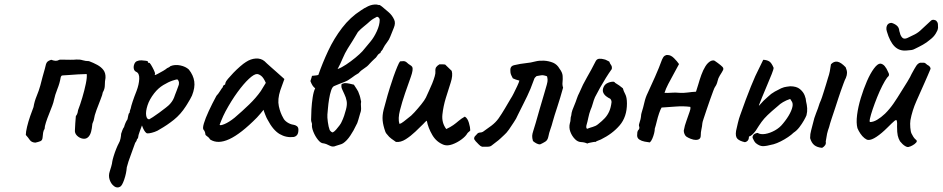

<svg xmlns="http://www.w3.org/2000/svg" viewBox="-20 -647 4163 848"><path d="M136 -17Q119 -18 111.5 -29Q104 -40 94 -51Q94 -64 99.5 -87Q105 -110 113.5 -134.5Q122 -159 128 -174Q132 -199 142 -223Q152 -247 158 -269Q163 -289 168 -307.5Q173 -326 178 -343Q181 -356 183 -363Q185 -370 189.5 -374.5Q194 -379 206 -383Q217 -379 225 -378.5Q233 -378 240 -382Q242 -384 257 -383.5Q272 -383 290 -383Q308 -383 317 -384Q332 -385 345 -381Q358 -377 373 -377Q392 -370 409.5 -360.5Q427 -351 437 -337.5Q447 -324 446 -303Q443 -288 443 -271Q443 -254 434 -239Q433 -230 424 -207.5Q415 -185 406 -160.5Q397 -136 395 -121Q394 -114 390.5 -107Q387 -100 387 -92Q386 -80 382.5 -66Q379 -52 371 -43Q361 -32 346 -34.5Q331 -37 320 -48Q309 -59 311 -74Q311 -85 312.5 -102.5Q314 -120 315 -134Q321 -142 322.5 -148.5Q324 -155 325 -161Q334 -184 343.5 -216Q353 -248 359 -277Q365 -306 363 -320Q348 -320 324.5 -318.5Q301 -317 281.5 -315.5Q262 -314 258 -314Q253 -314 251 -311.5Q249 -309 248 -305Q244 -280 233.5 -254Q223 -228 218 -204Q217 -197 211 -180.5Q205 -164 197 -144.5Q189 -125 183 -106.5Q177 -88 177 -78Q172 -71 170.5 -61Q169 -51 168 -39Q167 -27 158.5 -23.5Q150 -20 136 -17Z M510 178Q497 185 484 175.5Q471 166 464.5 147.5Q458 129 465 109Q467 103 471 89.5Q475 76 476 66Q477 59 482 42.5Q487 26 493.5 10Q500 -6 504 -13Q510 -23 512.5 -36Q515 -49 515 -56Q517 -63 520.5 -72Q524 -81 528 -86Q530 -94 534 -103.5Q538 -113 543 -120Q545 -127 546.5 -137Q548 -147 552 -148Q553 -152 553.5 -156Q554 -160 557 -167Q559 -178 566 -199Q573 -220 583 -245Q594 -274 595 -299Q596 -324 581 -330Q573 -334 571 -343.5Q569 -353 573 -363.5Q577 -374 585 -377Q594 -381 605 -380.5Q616 -380 625 -378.5Q634 -377 633 -375Q633 -370 638 -369Q640 -372 646.5 -361.5Q653 -351 659 -338.5Q665 -326 665 -321Q663 -317 663 -316.5Q663 -316 667 -316Q667 -316 678 -321.5Q689 -327 701.5 -334.5Q714 -342 718 -346Q718 -346 723.5 -348.5Q729 -351 733 -355Q753 -363 776.5 -358Q800 -353 814 -340Q834 -315 838 -287.5Q842 -260 828 -225Q826 -220 819.5 -208.5Q813 -197 807 -187.5Q801 -178 801 -178Q778 -142 748 -118Q718 -94 686 -76Q676 -69 663 -64.5Q650 -60 640 -58.5Q630 -57 627 -59Q616 -67 607 -93Q602 -80 597.5 -67.5Q593 -55 592 -51Q591 -44 590 -39.5Q589 -35 585 -32Q585 -32 584 -28Q583 -24 577 -16Q567 13 559.5 32.5Q552 52 547.5 66Q543 80 540 92Q538 119 528.5 146.5Q519 174 510 178ZM639 -120Q643 -122 655.5 -130Q668 -138 683.5 -149.5Q699 -161 712.5 -171.5Q726 -182 731 -188Q739 -197 744 -206Q749 -215 753 -228Q756 -236 760 -246Q764 -256 767 -265Q771 -273 770.5 -281.5Q770 -290 764 -296Q760 -297 742 -291Q724 -285 701.5 -271.5Q679 -258 661 -235Q640 -208 631.5 -181.5Q623 -155 625.5 -137.5Q628 -120 639 -120Z M908 -31Q904 -39 895.5 -44.5Q887 -50 887 -54Q887 -58 885 -64Q883 -70 879 -74Q874 -80 880.5 -102Q887 -124 902 -156.5Q917 -189 936 -224Q944 -232 952 -245Q960 -258 964 -262Q964 -266 967 -269.5Q970 -273 974 -273L976 -282Q977 -287 987 -299Q997 -311 1011 -325.5Q1025 -340 1040.5 -353.5Q1056 -367 1066 -373Q1087 -387 1109.5 -388.5Q1132 -390 1148 -377Q1151 -374 1159 -366.5Q1167 -359 1178 -349.5Q1189 -340 1199 -331L1236 -298L1218 -248Q1205 -208 1211.5 -178Q1218 -148 1231 -126Q1236 -115 1249 -106.5Q1262 -98 1276 -96Q1284 -95 1291 -90Q1298 -85 1298 -74Q1298 -59 1292.5 -51.5Q1287 -44 1277 -42Q1244 -38 1215 -55Q1186 -72 1162 -118Q1158 -124 1151.5 -140.5Q1145 -157 1144 -162Q1140 -157 1130.5 -145.5Q1121 -134 1115 -128Q1044 -56 993 -32.5Q942 -9 908 -31ZM950 -96Q952 -91 971.5 -99Q991 -107 1016 -127Q1050 -156 1080.5 -185.5Q1111 -215 1132 -245L1154 -281Q1144 -304 1133.5 -312Q1123 -320 1115 -320Q1102 -320 1079 -298.5Q1056 -277 1029 -240Q1002 -203 976 -155Q965 -134 957.5 -115Q950 -96 950 -96Z M1471 -342Q1483 -364 1493 -388Q1503 -412 1516 -433Q1527 -450 1537.5 -467Q1548 -484 1558 -501Q1559 -503 1560 -504.5Q1561 -506 1562 -507Q1573 -519 1587.5 -530.5Q1602 -542 1615 -554Q1622 -560 1630.5 -565Q1639 -570 1645 -573Q1649 -573 1653 -569Q1657 -565 1657 -559Q1657 -537 1644.5 -509.5Q1632 -482 1616 -463Q1607 -453 1598.5 -442Q1590 -431 1581 -421Q1569 -408 1549.5 -392Q1530 -376 1509 -362Q1488 -348 1471 -342ZM1489 -276Q1486 -265 1490.5 -254Q1495 -243 1501.5 -230Q1508 -217 1511 -201Q1514 -185 1508 -163Q1505 -151 1500 -136Q1495 -121 1488 -107Q1486 -102 1479 -92.5Q1472 -83 1464.5 -74.5Q1457 -66 1451 -63Q1448 -61 1443 -65Q1438 -69 1436 -73Q1431 -86 1428 -108Q1425 -130 1426 -141Q1427 -150 1428.5 -169Q1430 -188 1433.5 -209.5Q1437 -231 1442.5 -247.5Q1448 -264 1456 -267Q1467 -272 1479 -276.5Q1491 -281 1501 -285Q1517 -291 1532.5 -303Q1548 -315 1564 -324Q1574 -336 1588 -344.5Q1602 -353 1612 -365Q1618 -372 1623 -376.5Q1628 -381 1634 -387Q1641 -392 1646 -400.5Q1651 -409 1660 -413Q1661 -419 1665.5 -423Q1670 -427 1672 -433Q1679 -447 1689 -459.5Q1699 -472 1704 -486Q1711 -504 1719.5 -524.5Q1728 -545 1721 -560Q1712 -580 1696 -593.5Q1680 -607 1667 -618Q1665 -620 1662 -621.5Q1659 -623 1657 -625Q1654 -624 1650 -625.5Q1646 -627 1643 -627Q1624 -628 1606 -619.5Q1588 -611 1574 -601Q1527 -571 1491 -524Q1455 -477 1429.5 -422.5Q1404 -368 1386 -316Q1379 -314 1372 -313.5Q1365 -313 1358 -312Q1357 -308 1355.5 -303Q1354 -298 1351 -289Q1355 -278 1360 -270Q1365 -262 1372 -257Q1365 -243 1361 -217Q1357 -191 1355.5 -164.5Q1354 -138 1354 -118Q1354 -112 1356 -107Q1358 -102 1358 -98Q1356 -85 1364 -65Q1372 -45 1384.5 -29.5Q1397 -14 1408 -14Q1421 -12 1435.5 -4Q1450 4 1464 -3Q1472 -6 1480 -8Q1488 -10 1495 -14Q1512 -25 1527.5 -48.5Q1543 -72 1551 -90Q1559 -103 1562.5 -117.5Q1566 -132 1571 -147Q1576 -159 1574.5 -174.5Q1573 -190 1575 -198Q1573 -208 1571 -216.5Q1569 -225 1566 -232Q1563 -243 1556 -253Q1549 -263 1543 -273Q1535 -275 1524 -277.5Q1513 -280 1502 -280Q1498 -279 1495 -278Q1492 -277 1489 -276Z M1941 -7Q1908 -19 1889.5 -50.5Q1871 -82 1865 -114Q1863 -113 1859 -109.5Q1855 -106 1849 -99Q1835 -85 1814.5 -65.5Q1794 -46 1772 -32Q1750 -18 1729 -20Q1719 -27 1708.5 -34.5Q1698 -42 1690 -53Q1687 -56 1685 -59Q1683 -62 1682 -65Q1672 -93 1670 -115Q1668 -137 1674.5 -163Q1681 -189 1692 -227Q1695 -237 1702 -260Q1709 -283 1718 -308.5Q1727 -334 1735 -353Q1743 -372 1747 -376Q1751 -376 1754.5 -376.5Q1758 -377 1762 -377Q1771 -377 1779 -369Q1784 -364 1791 -360Q1798 -356 1801 -351Q1806 -340 1794.5 -307.5Q1783 -275 1769 -235Q1756 -197 1746.5 -160Q1737 -123 1744 -100Q1752 -101 1763.5 -110.5Q1775 -120 1783 -126Q1795 -134 1810.5 -151Q1826 -168 1840.5 -186Q1855 -204 1861 -216Q1866 -228 1874 -244.5Q1882 -261 1889 -278.5Q1896 -296 1900 -310Q1904 -324 1903 -331Q1902 -344 1906.5 -350.5Q1911 -357 1921 -363Q1927 -363 1934 -363Q1941 -363 1946 -362Q1953 -355 1960.5 -348Q1968 -341 1975 -334Q1981 -314 1970.5 -282Q1960 -250 1949 -214Q1938 -178 1934 -141.5Q1930 -105 1951 -77Q1970 -86 1982 -94.5Q1994 -103 2005.5 -113Q2017 -123 2033 -132Q2045 -125 2051 -104.5Q2057 -84 2057 -71Q2054 -67 2050.5 -64.5Q2047 -62 2044 -58Q2037 -45 2018 -31Q1999 -17 1978 -9.5Q1957 -2 1941 -7Z M2109 1Q2102 -1 2094.5 -9Q2087 -17 2081 -23Q2079 -26 2077 -28.5Q2075 -31 2074 -33Q2074 -41 2077 -44.5Q2080 -48 2086 -54Q2091 -61 2099.5 -61.5Q2108 -62 2113 -65Q2132 -78 2150.5 -92Q2169 -106 2182 -124Q2196 -144 2209.5 -167Q2223 -190 2236 -212Q2241 -219 2249 -235Q2257 -251 2264.5 -267Q2272 -283 2274 -291Q2265 -293 2258.5 -295.5Q2252 -298 2245 -301Q2238 -314 2236 -320Q2234 -326 2234 -339Q2234 -355 2250 -359Q2280 -366 2302 -368Q2324 -370 2346 -376Q2362 -380 2382.5 -379Q2403 -378 2423 -370Q2432 -366 2439 -359.5Q2446 -353 2451 -344Q2464 -327 2465 -312Q2466 -297 2464.5 -284Q2463 -271 2467 -260Q2461 -238 2454.5 -216.5Q2448 -195 2441.5 -175Q2435 -155 2429.5 -138Q2424 -121 2421 -109Q2417 -93 2411 -76.5Q2405 -60 2402 -44Q2399 -28 2388.5 -21.5Q2378 -15 2367 -10Q2361 -8 2351.5 -12.5Q2342 -17 2334 -24Q2330 -38 2330.5 -47Q2331 -56 2335 -68Q2338 -76 2346 -104Q2354 -132 2364 -167Q2374 -202 2383 -231.5Q2392 -261 2395 -273Q2399 -287 2398.5 -295Q2398 -303 2396 -310Q2380 -316 2370.5 -314.5Q2361 -313 2350 -311Q2346 -308 2343 -304.5Q2340 -301 2339 -297Q2330 -272 2323 -255Q2316 -238 2308.5 -222.5Q2301 -207 2291.5 -188Q2282 -169 2268 -141Q2260 -122 2249 -106.5Q2238 -91 2228 -75L2217 -61Q2215 -59 2207 -51Q2199 -43 2191 -36Q2183 -29 2182 -28L2151 -4Q2145 1 2133.5 1Q2122 1 2109 1Z M2574 -13Q2561 -19 2546.5 -19.5Q2532 -20 2520 -32Q2506 -46 2499 -65Q2492 -84 2497 -103Q2500 -112 2500 -120.5Q2500 -129 2503 -137Q2504 -149 2508 -160.5Q2512 -172 2517 -183Q2523 -197 2527.5 -211Q2532 -225 2539 -238Q2554 -274 2573 -306.5Q2592 -339 2609 -373Q2615 -387 2626.5 -387.5Q2638 -388 2648 -385Q2654 -384 2660 -380.5Q2666 -377 2671 -375Q2674 -366 2679 -359.5Q2684 -353 2682 -342Q2669 -324 2656 -303Q2643 -282 2630.5 -260Q2618 -238 2608 -218Q2602 -204 2598 -189Q2594 -174 2588 -161Q2582 -145 2578.5 -127.5Q2575 -110 2570 -93Q2569 -88 2569.5 -84Q2570 -80 2573 -78Q2585 -83 2598 -86.5Q2611 -90 2621 -98Q2640 -113 2651.5 -125.5Q2663 -138 2670.5 -154.5Q2678 -171 2681 -196Q2681 -200 2679.5 -204Q2678 -208 2675 -211Q2666 -215 2657 -222Q2648 -229 2644 -239Q2640 -249 2646 -263Q2652 -276 2666 -281.5Q2680 -287 2691 -286Q2693 -285 2694.5 -284Q2696 -283 2697 -281Q2706 -276 2715 -269.5Q2724 -263 2731 -257Q2734 -245 2741.5 -231Q2749 -217 2749 -190Q2749 -131 2717 -93.5Q2685 -56 2634 -31Q2628 -28 2621.5 -26Q2615 -24 2610 -20Q2608 -21 2600 -19.5Q2592 -18 2584.5 -16.5Q2577 -15 2574 -13Z M2850 -18Q2841 -19 2827.5 -21.5Q2814 -24 2804 -30.5Q2794 -37 2794 -49Q2794 -57 2795 -63.5Q2796 -70 2802 -76Q2803 -78 2803 -79Q2803 -80 2804 -81Q2804 -86 2802.5 -90Q2801 -94 2803 -100Q2807 -112 2809 -120.5Q2811 -129 2812 -142Q2813 -144 2813 -146Q2813 -148 2814 -150Q2821 -172 2826 -194.5Q2831 -217 2841 -237Q2855 -267 2873 -307.5Q2891 -348 2904 -384Q2909 -396 2915.5 -400.5Q2922 -405 2929 -404Q2943 -404 2957 -390Q2971 -376 2979 -364Q2969 -345 2956 -321.5Q2943 -298 2931.5 -276Q2920 -254 2915 -237Q2929 -236 2946 -237.5Q2963 -239 2981 -237Q3001 -236 3018 -238.5Q3035 -241 3054 -242Q3059 -256 3064.5 -275.5Q3070 -295 3077.5 -316Q3085 -337 3095.5 -354Q3106 -371 3120 -378Q3131 -382 3136.5 -378.5Q3142 -375 3150 -369Q3165 -358 3171 -351.5Q3177 -345 3173.5 -337.5Q3170 -330 3159 -313Q3152 -302 3149 -288Q3146 -274 3138 -263Q3136 -261 3130 -245Q3124 -229 3116 -206.5Q3108 -184 3100.5 -161.5Q3093 -139 3087.5 -122.5Q3082 -106 3082 -102Q3081 -89 3078 -76Q3075 -63 3075 -49Q3075 -38 3069 -33.5Q3063 -29 3054 -29Q3043 -29 3030.5 -34Q3018 -39 3011 -44Q3006 -48 3003 -55.5Q3000 -63 3000 -70Q3004 -93 3012 -114Q3020 -135 3026 -154Q3028 -159 3029 -164.5Q3030 -170 3029 -175Q2998 -179 2966 -176.5Q2934 -174 2902 -172Q2897 -164 2891 -146.5Q2885 -129 2880.5 -110Q2876 -91 2872 -79Q2872 -70 2869 -58Q2866 -46 2861 -34.5Q2856 -23 2850 -18Z M3397 -10Q3363 -1 3348.5 -1.5Q3334 -2 3318 -15Q3313 -20 3310 -26Q3307 -32 3304 -38Q3303 -45 3308 -51.5Q3313 -58 3326 -60Q3339 -52 3360 -55.5Q3381 -59 3402.5 -71Q3424 -83 3438 -101Q3458 -125 3469 -146.5Q3480 -168 3481 -183Q3481 -192 3478.5 -196.5Q3476 -201 3470 -210Q3452 -204 3438.5 -196Q3425 -188 3416 -179Q3386 -154 3370 -138.5Q3354 -123 3343.5 -108.5Q3333 -94 3318 -70Q3310 -59 3302 -52Q3294 -45 3288 -44Q3288 -23 3270 -19Q3247 -24 3237 -34Q3227 -44 3231 -69Q3234 -83 3239 -104Q3244 -125 3249 -138Q3275 -212 3296.5 -265Q3318 -318 3331 -342L3351 -383Q3368 -382 3378 -375.5Q3388 -369 3397 -347Q3397 -342 3388.5 -320Q3380 -298 3368 -270.5Q3356 -243 3346.5 -219Q3337 -195 3333 -185Q3329 -175 3339 -187.5Q3349 -200 3372 -220Q3385 -233 3402 -242.5Q3419 -252 3430 -257Q3444 -263 3454.5 -264Q3465 -265 3470 -266Q3498 -266 3513 -253.5Q3528 -241 3534 -225.5Q3540 -210 3540 -200Q3544 -184 3545 -169Q3546 -154 3542 -138Q3539 -130 3530.5 -115Q3522 -100 3510.5 -85Q3499 -70 3485 -61Q3476 -52 3460.5 -41.5Q3445 -31 3428 -22.5Q3411 -14 3397 -10ZM3611 6Q3589 4 3576.5 -6Q3564 -16 3558 -37Q3558 -56 3562.5 -71Q3567 -86 3570 -100Q3576 -127 3584.5 -147.5Q3593 -168 3600 -191Q3606 -204 3610.5 -217.5Q3615 -231 3619 -244Q3624 -260 3628.5 -274.5Q3633 -289 3637 -303Q3642 -317 3645 -332Q3648 -347 3650 -363Q3663 -377 3678.5 -374.5Q3694 -372 3715 -350Q3721 -336 3721 -325.5Q3721 -315 3716 -303Q3712 -296 3706 -279.5Q3700 -263 3693.5 -245Q3687 -227 3683 -214Q3678 -198 3669.5 -172.5Q3661 -147 3653 -123Q3645 -99 3642 -86Q3636 -70 3633 -56.5Q3630 -43 3627 -22Q3629 -13 3624.5 -6Q3620 1 3611 6Z M3996 1Q3989 5 3977.5 -2Q3966 -9 3955 -23Q3948 -35 3945 -48.5Q3942 -62 3942 -87Q3943 -107 3941 -113.5Q3939 -120 3930.5 -113Q3922 -106 3899 -83Q3874 -58 3851.5 -43Q3829 -28 3815 -29Q3808 -29 3798 -37Q3788 -45 3780 -57Q3772 -69 3767 -81Q3761 -104 3765.5 -139.5Q3770 -175 3782 -214.5Q3794 -254 3809 -288.5Q3824 -323 3840 -344.5Q3856 -366 3868 -366Q3879 -365 3887.5 -355Q3896 -345 3903 -328Q3907 -321 3906.5 -316Q3906 -311 3898 -304Q3889 -292 3877 -268.5Q3865 -245 3854 -217.5Q3843 -190 3834.5 -165Q3826 -140 3822.5 -124Q3819 -108 3823 -108Q3837 -108 3854 -118Q3871 -128 3889 -145Q3910 -166 3926.5 -190Q3943 -214 3960 -242Q3973 -262 3987.5 -286Q4002 -310 4006 -320Q4020 -346 4027 -356.5Q4034 -367 4044 -370Q4049 -370 4055 -370Q4061 -370 4061 -370Q4067 -369 4075 -361Q4083 -357 4086.5 -352.5Q4090 -348 4090 -343Q4086 -333 4077.5 -313.5Q4069 -294 4065 -285Q4046 -242 4027.5 -200.5Q4009 -159 4001 -116Q3999 -102 4000.5 -83.5Q4002 -65 4006 -57Q4009 -51 4013.5 -43.5Q4018 -36 4024 -31Q4033 -25 4026.5 -17.5Q4020 -10 4009.5 -4.5Q3999 1 3996 1ZM3984 -424Q3952 -421 3931 -442Q3910 -463 3897 -508Q3894 -517 3895 -524.5Q3896 -532 3899 -537Q3903 -543 3910 -545Q3917 -547 3921 -545Q3935 -540 3943 -532Q3951 -524 3952 -510Q3954 -505 3955 -500.5Q3956 -496 3956 -496Q3961 -483 3968 -478.5Q3975 -474 3987 -479Q4005 -487 4021 -495.5Q4037 -504 4050 -517Q4061 -528 4071 -536.5Q4081 -545 4091 -555L4092 -556Q4098 -561 4106.5 -559Q4115 -557 4116 -554Q4122 -548 4122.5 -539.5Q4123 -531 4123 -523L4122 -520Q4122 -514 4113 -499Q4104 -484 4088 -472Q4073 -459 4056 -449.5Q4039 -440 4020 -431Q4013 -427 4005 -426Q3997 -425 3984 -424Z"/></svg>

Font: Caveat Medium
Style: Regular
Weight: 500
Designer: Pablo Impallari
Foundry: Pablo Impallari
Version: Version 2.000